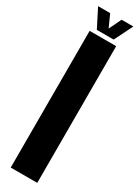

<svg xmlns="http://www.w3.org/2000/svg" viewBox="-224 -802 597 821"><g transform="rotate(30 75.0 -392.0)"><path d="M9 0H140V-675H9ZM33.5 -694H116.5L161.5 -784.5H103.5L74.5 -724L47 -784.5H-12.5Z"/></g></svg>

Font: Anybody UltraCondensed
Style: Bold
Weight: 700
Width: 1
Version: Version 1.113;gftools[0.9.25]